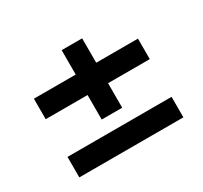

<svg xmlns="http://www.w3.org/2000/svg" viewBox="-106 -685 812 767"><g transform="rotate(-30 300.0 -302.0)"><path d="M347.5 -220H253V-333H60V-427.5H253V-540H347.5V-427.5H540V-333H347.5ZM60 -64.5V-159H540V-64.5Z"/></g></svg>

Font: Vortex Mix
Style: Bold
Weight: 700
Designer: Mikhail Sharanda
Foundry: Mikhail Sharanda
Version: Version 4.504;Glyphs 3.1.2 (3151)